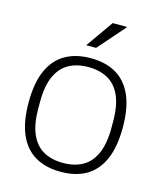

<svg xmlns="http://www.w3.org/2000/svg" viewBox="-110 -804 757 898"><g transform="rotate(15 268.0 -355.5)"><path d="M268 12Q196 12 145 -17.5Q94 -47 67 -108Q40 -169 40 -263Q40 -358 67 -418.5Q94 -479 145 -508.5Q196 -538 268 -538Q341 -538 391.5 -508.5Q442 -479 469 -418.5Q496 -358 496 -263Q496 -169 469 -108Q442 -47 391.5 -17.5Q341 12 268 12ZM268 -31Q323 -31 362.5 -53Q402 -75 423.5 -123Q445 -171 445 -248V-278Q445 -356 423.5 -403.5Q402 -451 362.5 -473Q323 -495 268 -495Q213 -495 173.5 -473Q134 -451 112.5 -403.5Q91 -356 91 -278V-248Q91 -171 112.5 -123Q134 -75 173.5 -53Q213 -31 268 -31ZM231 -591 324 -723H391L392 -720L279 -591Z"/></g></svg>

Font: Archivo SemiBold Thin
Style: Regular
Weight: 250
Version: Version 2.001